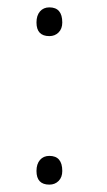

<svg xmlns="http://www.w3.org/2000/svg" viewBox="-20 -493 290 521"><path d="M79 -29Q79 -48 88.5 -59Q98 -70 114 -70Q149 -70 149 -29Q149 -12 139 -2Q129 8 114 8Q79 8 79 -29ZM79 -432Q79 -451 88.5 -462Q98 -473 114 -473Q149 -473 149 -432Q149 -415 139 -405Q129 -395 114 -395Q79 -395 79 -432Z"/></svg>

Font: Antic Slab
Style: Regular
Weight: 400
Designer: Santiago Orozco
Foundry: Santiago Orozco
Version: Version 001.002